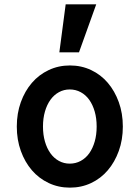

<svg xmlns="http://www.w3.org/2000/svg" viewBox="-20 -850 640 880"><path d="M300.4 10Q353 10 397.5 -11Q442 -32 474 -69.5Q506 -107 524.5 -158.2Q543 -209.4 543 -270Q543 -330.6 524.5 -381.8Q506 -433 474 -470.5Q442 -508 397.4 -529Q352.9 -550 300.4 -550Q248 -550 203.2 -528.8Q158.3 -507.6 126.2 -470.3Q94 -433 75.5 -381.8Q57 -330.6 57 -270Q57 -209.4 75.5 -158.2Q94 -107 126.1 -69.7Q158.2 -32.4 203 -11.2Q247.7 10 300.4 10ZM299.6 -100Q272.9 -100 250.2 -112.4Q227.5 -124.8 211.2 -147.4Q195 -170 186 -201.2Q177 -232.4 177 -270Q177 -307.6 186 -338.8Q195 -370 211.2 -392.6Q227.5 -415.2 250.2 -427.6Q272.9 -440 299.6 -440Q327 -440 350 -427.5Q373 -415 389.1 -392.5Q405.1 -369.9 414.1 -338.7Q423 -307.6 423 -270Q423 -232.4 414.1 -201.3Q405.1 -170.1 389.1 -147.5Q373 -125 350 -112.5Q327 -100 299.6 -100ZM421 -830H281L252 -610H342Z"/></svg>

Font: CommitMonoV143 ExtLt
Style: Regular
Weight: 200
Monospace: yes
Designer: Eigil Nikolajsen
Foundry: Eigil Nikolajsen
Version: Version 1.143